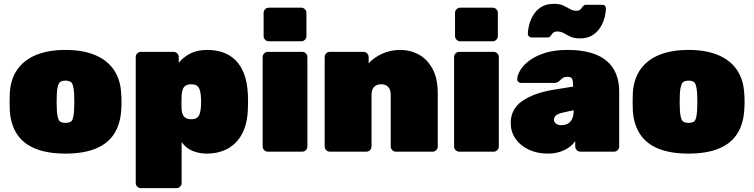

<svg xmlns="http://www.w3.org/2000/svg" viewBox="-20 -790 3927 1000"><path d="M321 10Q229 10 166 -15Q103 -40 69.5 -90Q36 -140 31 -213Q30 -236 30 -260.5Q30 -285 31 -307Q36 -381 72 -430.5Q108 -480 171 -505Q234 -530 321 -530Q408 -530 471 -505Q534 -480 570 -430.5Q606 -381 611 -307Q613 -285 613 -260.5Q613 -236 611 -213Q606 -140 572.5 -90Q539 -40 476 -15Q413 10 321 10ZM321 -150Q350 -150 357 -166.5Q364 -183 366 -218Q367 -233 367 -260Q367 -287 366 -302Q364 -335 357 -352.5Q350 -370 321 -370Q293 -370 285.5 -352.5Q278 -335 276 -302Q275 -287 275 -260Q275 -233 276 -218Q278 -183 285.5 -166.5Q293 -150 321 -150Z M714 190Q703 190 695 182Q687 174 687 163V-493Q687 -504 695 -512Q703 -520 714 -520H884Q895 -520 903 -512Q911 -504 911 -493V-463Q934 -492 970.5 -511Q1007 -530 1059 -530Q1103 -530 1140 -517.5Q1177 -505 1205.5 -477.5Q1234 -450 1251 -406Q1268 -362 1271 -299Q1272 -277 1272 -260Q1272 -243 1271 -220Q1269 -161 1252 -117.5Q1235 -74 1206.5 -46Q1178 -18 1140.5 -4Q1103 10 1059 10Q1017 10 983 -4Q949 -18 926 -50V163Q926 174 918 182Q910 190 899 190ZM976 -169Q995 -169 1005 -176Q1015 -183 1019.5 -196Q1024 -209 1026 -227Q1029 -260 1026 -293Q1024 -311 1019.5 -324Q1015 -337 1005 -344Q995 -351 976 -351Q958 -351 947 -344Q936 -337 931.5 -324Q927 -311 926 -293Q925 -271 925 -256.5Q925 -242 926 -219Q927 -203 932.5 -192Q938 -181 948.5 -175Q959 -169 976 -169Z M1375 0Q1364 0 1356 -8Q1348 -16 1348 -27V-493Q1348 -504 1356 -512Q1364 -520 1375 -520H1554Q1565 -520 1573 -512Q1581 -504 1581 -493V-27Q1581 -16 1573 -8Q1565 0 1554 0ZM1380 -575Q1369 -575 1361 -583Q1353 -591 1353 -602V-723Q1353 -734 1361 -742Q1369 -750 1380 -750H1549Q1560 -750 1568 -742Q1576 -734 1576 -723V-602Q1576 -591 1568 -583Q1560 -575 1549 -575Z M1698 0Q1687 0 1679 -8Q1671 -16 1671 -27V-493Q1671 -504 1679 -512Q1687 -520 1698 -520H1873Q1884 -520 1892 -512Q1900 -504 1900 -493V-460Q1925 -489 1969 -509.5Q2013 -530 2066 -530Q2117 -530 2161 -506Q2205 -482 2232.5 -432Q2260 -382 2260 -303V-27Q2260 -16 2252 -8Q2244 0 2233 0H2042Q2031 0 2023 -8Q2015 -16 2015 -27V-296Q2015 -323 2002 -337Q1989 -351 1965 -351Q1941 -351 1928 -337Q1915 -323 1915 -296V-27Q1915 -16 1907 -8Q1899 0 1888 0Z M2372 0Q2361 0 2353 -8Q2345 -16 2345 -27V-493Q2345 -504 2353 -512Q2361 -520 2372 -520H2551Q2562 -520 2570 -512Q2578 -504 2578 -493V-27Q2578 -16 2570 -8Q2562 0 2551 0ZM2377 -575Q2366 -575 2358 -583Q2350 -591 2350 -602V-723Q2350 -734 2358 -742Q2366 -750 2377 -750H2546Q2557 -750 2565 -742Q2573 -734 2573 -723V-602Q2573 -591 2565 -583Q2557 -575 2546 -575Z M2834 10Q2777 10 2733 -11Q2689 -32 2664.5 -68Q2640 -104 2640 -149Q2640 -222 2699.5 -263.5Q2759 -305 2859 -322L2965 -339V-340Q2965 -366 2960.5 -378Q2956 -390 2935 -390Q2921 -390 2912.5 -384.5Q2904 -379 2894 -369Q2883 -358 2866 -358H2696Q2686 -358 2679.5 -364Q2673 -370 2674 -380Q2675 -399 2690 -424.5Q2705 -450 2736.5 -474Q2768 -498 2817.5 -514Q2867 -530 2937 -530Q3005 -530 3055.5 -515.5Q3106 -501 3139 -473.5Q3172 -446 3188.5 -405.5Q3205 -365 3205 -314V-27Q3205 -16 3197 -8Q3189 0 3178 0H3003Q2992 0 2984 -8Q2976 -16 2976 -27V-55Q2962 -35 2940.5 -20.5Q2919 -6 2892 2Q2865 10 2834 10ZM2903 -138Q2923 -138 2937.5 -146Q2952 -154 2960 -171.5Q2968 -189 2968 -215V-216L2909 -203Q2883 -197 2874 -187Q2865 -177 2865 -166Q2865 -159 2869.5 -152.5Q2874 -146 2882.5 -142Q2891 -138 2903 -138ZM3000 -590Q2970 -590 2951 -599Q2932 -608 2917 -617Q2902 -626 2882 -626Q2867 -626 2860 -618.5Q2853 -611 2848 -603Q2843 -595 2832 -595H2748Q2741 -595 2735 -600.5Q2729 -606 2729 -613Q2729 -630 2735 -656.5Q2741 -683 2756 -709Q2771 -735 2797.5 -752.5Q2824 -770 2865 -770Q2895 -770 2914 -761Q2933 -752 2948.5 -743Q2964 -734 2983 -734Q2998 -734 3004.5 -742Q3011 -750 3016.5 -757.5Q3022 -765 3033 -765H3117Q3126 -765 3131 -759.5Q3136 -754 3136 -746Q3136 -729 3130 -703Q3124 -677 3109 -651Q3094 -625 3067.5 -607.5Q3041 -590 3000 -590Z M3566 10Q3474 10 3411 -15Q3348 -40 3314.5 -90Q3281 -140 3276 -213Q3275 -236 3275 -260.5Q3275 -285 3276 -307Q3281 -381 3317 -430.5Q3353 -480 3416 -505Q3479 -530 3566 -530Q3653 -530 3716 -505Q3779 -480 3815 -430.5Q3851 -381 3856 -307Q3858 -285 3858 -260.5Q3858 -236 3856 -213Q3851 -140 3817.5 -90Q3784 -40 3721 -15Q3658 10 3566 10ZM3566 -150Q3595 -150 3602 -166.5Q3609 -183 3611 -218Q3612 -233 3612 -260Q3612 -287 3611 -302Q3609 -335 3602 -352.5Q3595 -370 3566 -370Q3538 -370 3530.5 -352.5Q3523 -335 3521 -302Q3520 -287 3520 -260Q3520 -233 3521 -218Q3523 -183 3530.5 -166.5Q3538 -150 3566 -150Z"/></svg>

Font: Rubik Light Black
Style: Regular
Weight: 900
Version: Version 2.104